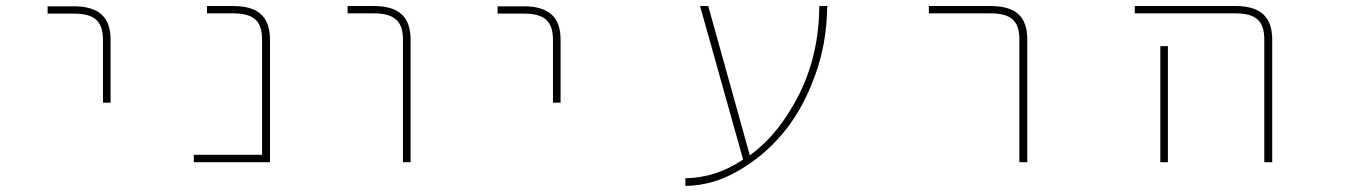

<svg xmlns="http://www.w3.org/2000/svg" viewBox="-20 -564 4540 640"><path d="M323.2 -221.7V-431.6Q323.2 -478.5 299.8 -499Q277.3 -518.6 226.6 -518.6H138.7V-543H226.6Q288.1 -543 318.4 -515.6Q348.6 -489.3 348.6 -431.6V-221.7Z M626 -23.4V-47.9H853.5V-432.6Q853.5 -479.5 831.1 -499Q808.6 -519.5 757.8 -519.5H669.9V-543.9H757.8Q820.3 -543.9 849.6 -516.6Q879.9 -489.3 879.9 -432.6V-23.4Z M1323.2 -23.4V-432.6Q1323.2 -479.5 1299.8 -499Q1277.3 -519.5 1226.6 -519.5H1138.7V-543.9H1226.6Q1288.1 -543.9 1318.4 -516.6Q1348.6 -489.3 1348.6 -432.6V-23.4Z M1823.2 -221.7V-431.6Q1823.2 -478.5 1799.8 -499Q1777.3 -518.6 1726.6 -518.6H1638.7V-543H1726.6Q1788.1 -543 1818.4 -515.6Q1848.6 -489.3 1848.6 -431.6V-221.7Z M2264.6 30.3Q2366.2 28.3 2454.1 -30.3L2457 -32.2L2313.5 -543.9H2340.8L2479.5 -45.9L2485.4 -50.8Q2579.1 -120.1 2645.5 -252.9Q2710 -383.8 2710.9 -543.9H2737.3Q2736.3 -416 2694.3 -305.7Q2652.3 -192.4 2585.4 -114.7Q2518.6 -37.1 2434.6 8.8Q2353.5 54.7 2264.6 55.7Z M3377.9 -23.4V-432.6Q3377.9 -479.5 3355.5 -499Q3334 -519.5 3282.2 -519.5H3076.2V-543.9H3282.2Q3344.7 -543.9 3375 -516.6Q3404.3 -489.3 3404.3 -432.6V-23.4Z M4194.3 -23.4V-432.6Q4194.3 -479.5 4171.9 -499Q4149.4 -519.5 4098.6 -519.5H3762.7V-543.9H4098.6Q4160.2 -543.9 4190.4 -516.6Q4220.7 -489.3 4220.7 -432.6V-23.4ZM3847.7 -23.4V-410.2H3873V-23.4Z"/></svg>

Font: Mgen+ 1m thin
Style: Regular
Weight: 100
Designer: [Source Han Sans]
Ryoko NISHIZUKA  (kana & ideographs); Paul D. Hunt (Latin, Greek & Cyrillic); Wenlong ZHANG  (bopomofo
Version: Version 1.059.20150602